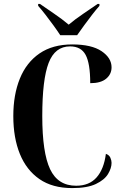

<svg xmlns="http://www.w3.org/2000/svg" viewBox="-20 -951 626 981"><path d="M349 10Q248 10 181.5 -36Q115 -82 81.5 -164.5Q48 -247 48 -358Q48 -467 81.5 -549.5Q115 -632 182 -678Q249 -724 349 -724Q448 -724 499 -689.5Q550 -655 550 -607Q550 -572 522.5 -549Q495 -526 441 -526Q441 -627 417.5 -670.5Q394 -714 338 -714Q261 -714 228.5 -629.5Q196 -545 196 -358Q196 -171 236 -86.5Q276 -2 369 -2Q436 -2 473.5 -44.5Q511 -87 521 -165Q538 -159 544 -145Q550 -131 550 -119Q550 -92 532 -62Q514 -32 470 -11Q426 10 349 10ZM288 -771Q273 -794 253 -821.5Q233 -849 212.5 -875.5Q192 -902 175 -921V-931H184Q214 -910 256 -881.5Q298 -853 331 -825Q364 -853 406.5 -881.5Q449 -910 479 -931H488V-921Q471 -902 450.5 -875.5Q430 -849 410 -821.5Q390 -794 374 -771Z"/></svg>

Font: Noto Serif Display Condensed
Style: Bold
Weight: 700
Width: 3
Designer: Monotype Design Team
Foundry: Monotype Imaging Inc.
Version: Version 2.009